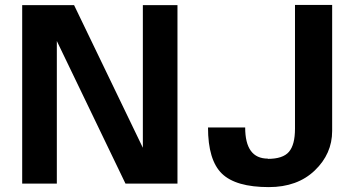

<svg xmlns="http://www.w3.org/2000/svg" viewBox="-20 -743 1433 777"><path d="M1064 -101.1V-100.1Q1125 -100.1 1149.4 -128.7Q1173.8 -157.2 1173.8 -222.2V-723.1H1324.2V-212.9Q1324.2 -120.6 1253.9 -53.2Q1183.6 14.2 1067.9 14.2Q934.1 14.2 877.9 -40.5Q821.8 -95.2 821.8 -227.1H972.2Q972.2 -101.1 1064 -101.1ZM698.2 0H487.8L210 -577.1V0H69.8V-722.2H279.8L558.1 -145V-722.2H698.2Z"/></svg>

Font: Perun
Style: Bold
Weight: 700
Foundry: Copyright (c) Stefan Peev, Context Ltd, 2016
Version: Version 1.0000